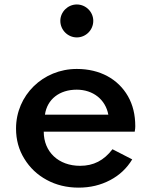

<svg xmlns="http://www.w3.org/2000/svg" viewBox="-20 -844 694 880"><path d="M332 -672.5C373.5 -672.5 407.5 -706.5 407.5 -748.5C407.5 -789.5 373.5 -823.5 332 -823.5C291 -823.5 256.5 -789.5 256.5 -748.5C256.5 -706.5 291 -672.5 332 -672.5ZM340.5 16C393.5 16 441.5 4.5 485 -18.5C528 -41 561.5 -73 586 -113.5L495.5 -160C456 -108.5 409 -84 347 -84C248.5 -84 180.5 -147.5 180.5 -240.5H597.5C599.5 -254 600 -257 600 -265.5C600 -318 589 -363.5 566.5 -403C521.5 -481.5 438.5 -528 332 -528C176.5 -528 53.5 -407 53.5 -255C53.5 -203.5 66 -157.5 91.5 -116.5C116.5 -75.5 150.5 -43 194 -19.5C237 4 286 16 340.5 16ZM186 -318.5C196 -389 252.5 -433 331.5 -433C406.5 -433 463.5 -388 476.5 -318.5Z"/></svg>

Font: Spartan SemiBold
Style: Regular
Weight: 600
Designer: Matt Bailey, Mirko Velimirovic
Foundry: Matt Bailey
Version: Version 1.003